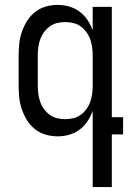

<svg xmlns="http://www.w3.org/2000/svg" viewBox="-20 -548 540 783"><path d="M246 -62Q263 -62 279.5 -66Q296 -70 309.5 -80Q323 -90 333 -104Q343 -118 348.5 -134Q354 -150 356 -166.5Q358 -183 358 -200V-320Q358 -337 356 -353.5Q354 -370 348.5 -386Q343 -402 333 -416Q323 -430 309.5 -440Q296 -450 279.5 -454Q263 -458 246 -458Q229 -458 212.5 -454Q196 -450 182.5 -440Q169 -430 159 -416Q149 -402 143.5 -386Q138 -370 136 -353.5Q134 -337 134 -320V-200Q134 -183 136 -166.5Q138 -150 143.5 -134Q149 -118 159 -104Q169 -90 182.5 -80Q196 -70 212.5 -66Q229 -62 246 -62ZM358 215V-96Q350 -73 336.5 -53Q323 -33 304 -19Q285 -5 262 1.5Q239 8 215 8Q190 8 166 1Q142 -6 122.5 -21.5Q103 -37 90 -58Q77 -79 69 -102.5Q61 -126 58.5 -150.5Q56 -175 56 -200V-320Q56 -345 58.5 -369.5Q61 -394 69 -417.5Q77 -441 90 -462Q103 -483 122.5 -498.5Q142 -514 166 -521Q190 -528 215 -528Q239 -528 262 -521.5Q285 -515 304 -501Q323 -487 336.5 -467Q350 -447 358 -424V-520H436V-70H482V0H436V215Z"/></svg>

Font: Iosevka Term Curly
Style: Regular
Weight: 400
Designer: Belleve Invis
Foundry: Belleve Invis
Version: Version 32.3.0